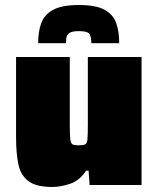

<svg xmlns="http://www.w3.org/2000/svg" viewBox="-20 -737 628 765"><path d="M189 8Q124 8 93 -15.5Q62 -39 53 -83Q44 -127 44 -191V-510H258V-241Q258 -200 260 -182.5Q262 -165 269.5 -161.5Q277 -158 293 -158Q311 -158 319 -161.5Q327 -165 328.5 -182.5Q330 -200 330 -241V-510H544V0H337L333 -57H323Q297 -17 258.5 -4.5Q220 8 189 8ZM294 -717Q363 -717 397.5 -697.5Q432 -678 443.5 -644Q455 -610 455 -565H344Q344 -585 338 -599Q332 -613 294 -613Q269 -613 258 -606.5Q247 -600 245 -589Q243 -578 243 -565H132Q132 -610 144 -644Q156 -678 191 -697.5Q226 -717 294 -717Z"/></svg>

Font: Saira Black
Style: Regular
Weight: 900
Designer: Hector Gatti with collaboration of the Omnibus-Type team
Foundry: Omnibus-Type
Version: Version 1.100; ttfautohint (v1.8.3)